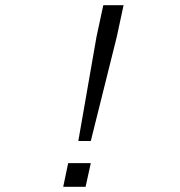

<svg xmlns="http://www.w3.org/2000/svg" viewBox="-20 -718 690 738"><path d="M351 -577 377 -698H455L429 -577L329 -176H281ZM242 -91H329L309 0H223Z"/></svg>

Font: Azeret Mono Light
Style: Italic
Weight: 300
Italic angle: -12°
Designer: Martin Vácha
Foundry: Displaay
Version: Version 1.000; Glyphs 3.0.3, build 3074